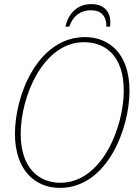

<svg xmlns="http://www.w3.org/2000/svg" viewBox="-20 -906 666 937"><path d="M299 -776H318C338 -833 378 -856 424 -856C470 -856 500 -831 499 -776H517C526 -846 490 -886 426 -886C362 -886 316 -847 299 -776ZM272 11C504 11 612 -280 612 -463C612 -648 509 -725 395 -725C167 -725 53 -446 53 -253C53 -77 150 11 272 11ZM274 -14C171 -14 81 -85 81 -253C81 -431 188 -700 390 -700C496 -700 584 -632 584 -463C584 -290 480 -14 274 -14Z"/></svg>

Font: Noto Serif SemiCondensed Thin
Style: Italic
Weight: 100
Width: 4
Italic angle: -12°
Designer: Monotype Design Team
Foundry: Monotype Imaging Inc.
Version: Version 2.013